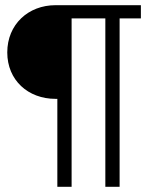

<svg xmlns="http://www.w3.org/2000/svg" viewBox="-20 -720 570 740"><path d="M386 0H441V-649H523V-700H194C89 -700 8 -626 8 -518C8 -411 88 -339 194 -339H201V0H256V-649H386Z"/></svg>

Font: TitilliumText22L
Style: 250 wt
Weight: 300
Designer: Campivisivi
Foundry: Campivisivi
Version: 1.000